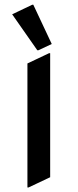

<svg xmlns="http://www.w3.org/2000/svg" viewBox="-20 -785 333 824"><path d="M97.7 19.5V-512.7L190.4 -556.6H195.3V-24.4L102.5 19.5ZM118.2 -764.6H123L202.1 -596.2L145 -569.3H140.1L32.2 -723.6Z"/></svg>

Font: Nova Round
Style: Book
Weight: 400
Version: Version 2.000